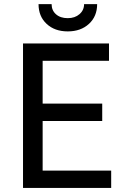

<svg xmlns="http://www.w3.org/2000/svg" viewBox="-20 -921 600 941"><path d="M312 -767.1Q248 -767.1 208.5 -804Q168.9 -840.8 168.9 -900.9H232.9Q232.9 -870.1 254.4 -851.1Q275.9 -832 312 -832Q347.2 -832 369.6 -851.6Q392.1 -871.1 392.1 -900.9H456.1Q456.1 -840.8 416 -804Q376 -767.1 312 -767.1ZM189 -413.1H481V-328.1H189V-85H524.9V0H92.8V-708H514.2V-623H189Z"/></svg>

Font: Sarala
Style: Regular
Weight: 400
Designer: Andres Torresi
Foundry: Huerta Tipografica
Version: Version 1.004;PS 001.003;hotconv 1.0.70;makeotf.lib2.5.58329